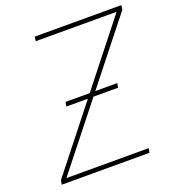

<svg xmlns="http://www.w3.org/2000/svg" viewBox="-132 -834 868 941"><g transform="rotate(-20 302.5 -363.5)"><path d="M29.8 0 34.1 -22.7 572.4 -704.5H150.6L153.4 -727.3H605.1L602.3 -704.5L62.5 -22.7H491.5L487.2 0ZM181.8 -352.3 186.1 -375H456L451.7 -352.3Z"/></g></svg>

Font: Inter Thin  BETA
Style: Italic
Weight: 100
Italic angle: -9.39999°
Designer: Rasmus Andersson
Foundry: rsms
Version: Version 3.011;git-f93a4a705